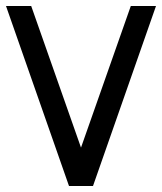

<svg xmlns="http://www.w3.org/2000/svg" viewBox="-20 -620 540 640"><path d="M210 0H290L500 -600H416L250 -128L84 -600H0Z"/></svg>

Font: Gauge
Style: Regular
Weight: 400
Designer: Daniel Pimley
Foundry: Daniel Pimley
Version: Version 1.004;PS 001.001;hotconv 1.0.56